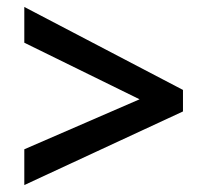

<svg xmlns="http://www.w3.org/2000/svg" viewBox="-20 -581 591 553"><path d="M50 -48V-151L382 -295L50 -458V-561L507 -322V-260Z"/></svg>

Font: Noto Sans Gunjala Gondi SemiBold
Style: Regular
Weight: 600
Version: Version 1.004